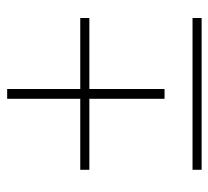

<svg xmlns="http://www.w3.org/2000/svg" viewBox="-44 -552 596 549"><g transform="rotate(-90 254.5 -278.0)"><path d="M246 -106V-556H274V-106ZM477 -321H43V-347H477ZM477 0H43V-26H477Z"/></g></svg>

Font: Source Serif 4 48pt Light
Style: Italic
Weight: 300
Italic angle: -12°
Designer: Frank Grießhammer
Foundry: Adobe Systems Incorporated
Version: Version 4.004;hotconv 1.0.116;makeotfexe 2.5.65601